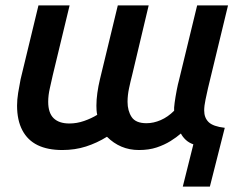

<svg xmlns="http://www.w3.org/2000/svg" viewBox="-20 -542 906 709"><path d="M655 147 694 -9Q677 -15 665.5 -26Q654 -37 648 -49Q632 -35 609.5 -21Q587 -7 558.5 2.5Q530 12 493 12Q458 12 428.5 -0.5Q399 -13 375 -37Q338 -14 297.5 -1Q257 12 210 12Q156 12 119 -6Q82 -24 62.5 -61Q43 -98 43 -152Q43 -174 47 -199Q51 -224 56 -249L122 -522H237L175 -265Q170 -242 164 -216Q158 -190 158 -166Q158 -125 178 -105.5Q198 -86 236 -86Q264 -86 291 -95.5Q318 -105 339 -118Q337 -127 336.5 -135.5Q336 -144 336 -152Q336 -174 339.5 -199Q343 -224 349 -249L415 -522H529L468 -265Q462 -242 456.5 -216Q451 -190 451 -166Q451 -133 466 -110Q481 -87 521 -87Q547 -87 573.5 -98.5Q600 -110 623 -133Q622 -142 625 -163.5Q628 -185 632.5 -208.5Q637 -232 641 -246L708 -522H822L748 -216Q744 -198 739 -174.5Q734 -151 734 -134Q734 -107 750.5 -91Q767 -75 810 -70L755 147Z"/></svg>

Font: Ubuntu Sans SemiBold
Style: Italic
Weight: 600
Italic angle: -13.5°
Designer: Dalton Maag Ltd
Foundry: Dalton Maag Ltd
Version: Version 1.006